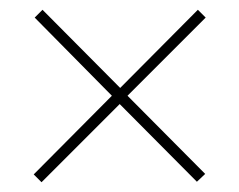

<svg xmlns="http://www.w3.org/2000/svg" viewBox="-20 -550 490 393"><path d="M385 -530 226 -370 67 -530 51 -514 209 -354 49 -193 65 -177 225 -337 383 -178 400 -194 241 -354 401 -514Z"/></svg>

Font: Noto Sans Ethiopic Condensed Thin
Style: Regular
Weight: 100
Width: 3
Designer: Monotype Design Team
Foundry: Monotype Imaging Inc.
Version: Version 2.102